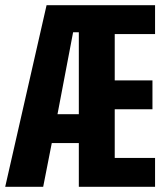

<svg xmlns="http://www.w3.org/2000/svg" viewBox="-24 -718 644 738"><path d="M279 -168H175L142 0H-4L155 -698H572V-587H417V-409H562V-298H417V-111H572V0H279ZM257 -594 197 -279H279V-594Z"/></svg>

Font: Lilex Nerd Font
Style: Bold
Weight: 700
Designer: Mike Abbink, Paul van der Laan, Pieter van Rosmalen, Mikhael Khrustik
Foundry: Mikhael Khrustik
Version: Version 2.400; ttfautohint (v1.8.4.7-5d5b);Nerd Fonts 3.3.0